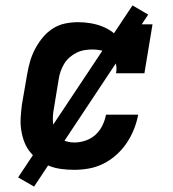

<svg xmlns="http://www.w3.org/2000/svg" viewBox="-20 -620 640 710"><path d="M255 8Q231 8 207.5 5Q184 2 163 -6Q142 -14 124 -27Q106 -40 92 -57Q78 -74 70 -95Q62 -116 58.5 -139Q55 -162 56.5 -185.5Q58 -209 61 -233L80 -343Q84 -367 90.5 -390.5Q97 -414 108.5 -436.5Q120 -459 136.5 -479.5Q153 -500 174.5 -514Q196 -528 220.5 -533Q245 -538 269 -538Q292 -538 315.5 -534Q339 -530 360 -521.5Q381 -513 399 -499Q417 -485 429 -466L439 -530H544L514 -349H409Q413 -368 408 -386.5Q403 -405 390 -416.5Q377 -428 358.5 -432.5Q340 -437 321 -437Q307 -437 292 -434.5Q277 -432 263 -425Q249 -418 237 -407.5Q225 -397 217 -383.5Q209 -370 204 -355.5Q199 -341 197 -327L179 -217Q176 -202 175.5 -187Q175 -172 177 -158Q179 -144 185.5 -131.5Q192 -119 202 -110Q212 -101 226 -97Q240 -93 255 -93Q275 -93 296 -100Q317 -107 333 -121.5Q349 -136 358.5 -155.5Q368 -175 372 -196H491Q486 -169 475.5 -142.5Q465 -116 449 -92Q433 -68 411 -48Q389 -28 363 -15Q337 -2 309.5 3Q282 8 255 8ZM106 70 47 36 470 -600 528 -566Z"/></svg>

Font: Iosevka Curly Slab ExObl
Style: Bold
Weight: 700
Width: 7
Italic angle: -9°
Monospace: yes
Designer: Belleve Invis
Foundry: Belleve Invis
Version: Version 11.0.0; ttfautohint (v1.8.3)